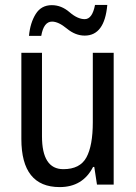

<svg xmlns="http://www.w3.org/2000/svg" viewBox="-20 -752 555 782"><path d="M367 -732Q356 -674 325 -674Q296 -674 263 -702.5Q230 -731 191 -731Q148 -731 125.5 -695Q103 -659 98 -606H148Q158 -664 192 -664Q218 -664 252.5 -635.5Q287 -607 325 -607Q406 -607 417 -732ZM358 -537V-254Q358 -159 332 -111Q306 -63 238 -63Q151 -63 151 -197V-537H67V-186Q67 10 223 10Q317 10 359 -72H364L375 0H443V-537Z"/></svg>

Font: Noto Sans Display SemiCondensed
Style: Regular
Weight: 400
Width: 4
Designer: Monotype Design team
Foundry: Monotype Imaging Inc.
Version: 1.000